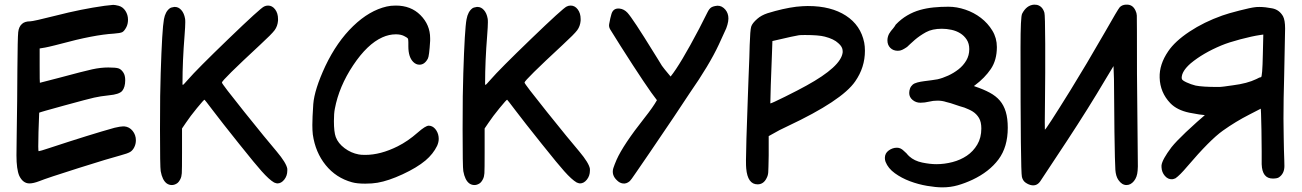

<svg xmlns="http://www.w3.org/2000/svg" viewBox="-20 -843 5614 828"><path d="M151 -559Q151 -486 152 -486Q154 -486 237 -508Q341 -536 377.5 -544Q414 -552 447 -552Q480 -552 491.5 -548Q503 -544 512 -530Q520 -518 520 -497Q520 -467 507 -451Q494 -436 450 -432Q412 -428 386 -422Q363 -417 257 -388Q151 -359 149 -357Q147 -319 146 -274Q145 -244 145 -211Q145 -191 147 -191Q152 -191 194 -205Q370 -263 474 -292Q500 -298 511 -298H516Q538 -296 552 -278.5Q566 -261 566 -238Q566 -222 559 -208Q552 -194 541 -187.5Q530 -181 500 -173Q454 -161 318 -118Q182 -75 150 -62Q124 -52 107 -52Q79 -52 63 -85Q51 -113 51 -173Q51 -222 52 -260Q53 -299 54 -408Q55 -517 55 -546Q56 -680 58.5 -704Q61 -728 75 -740Q87 -751 110 -751Q123 -751 222 -776Q331 -804 431 -818Q467 -822 468 -822Q476 -822 492 -818Q510 -813 521 -796Q532 -779 532 -758Q532 -740 525 -726Q516 -709 507.5 -704.5Q499 -700 471 -698Q385 -693 238 -653Q231 -651 216.5 -647.5Q202 -644 191.5 -641.5Q181 -639 175 -638L151 -634Z M765 -187Q765 -111 764 -96Q763 -81 758 -71Q751 -57 743 -52Q732 -45 721 -45Q709 -45 699 -52Q680 -66 673 -105Q670 -122 670 -286Q670 -449 673 -527Q679 -718 687 -760Q693 -793 712 -807Q717 -811 731 -813H735Q750 -813 762 -799.5Q774 -786 778 -763Q779 -759 779 -747Q779 -730 776 -691Q767 -579 767 -485V-480Q767 -477 769 -477Q771 -477 791 -500Q828 -543 965.5 -675.5Q1103 -808 1119 -815Q1127 -819 1136 -819Q1154 -819 1166.5 -802.5Q1179 -786 1179 -761V-754Q1177 -730 1164.5 -713Q1152 -696 1101 -649Q937 -497 937 -487Q937 -481 1034 -360Q1131 -239 1173 -190Q1215 -140 1219 -115V-107Q1219 -85 1206 -68.5Q1193 -52 1176 -52Q1172 -52 1162 -56Q1141 -68 1108 -105Q1086 -129 1010 -224Q934 -319 897 -368Q863 -413 862 -413Q859 -413 829.5 -377Q800 -341 782 -314L765 -289Z M1741 -661Q1741 -674 1738.5 -677.5Q1736 -681 1722 -688Q1708 -695 1687 -695Q1658 -695 1629 -682Q1564 -653 1503 -561.5Q1442 -470 1424 -374Q1420 -354 1420 -321Q1420 -274 1428 -252Q1438 -225 1466 -204Q1494 -183 1527 -177Q1536 -175 1555 -175Q1621 -175 1695 -212Q1739 -234 1781 -271Q1815 -301 1829 -301Q1834 -301 1837 -300Q1852 -296 1862 -280Q1872 -264 1872 -244Q1872 -230 1865 -214Q1848 -179 1815 -151Q1778 -120 1716.5 -91.5Q1655 -63 1608 -55Q1585 -51 1555 -51Q1519 -51 1498 -57Q1429 -76 1384.5 -131Q1340 -186 1329 -263Q1327 -281 1327 -304Q1327 -334 1331 -394Q1336 -457 1383 -558Q1433 -663 1503 -730.5Q1573 -798 1648 -815Q1665 -819 1687 -819Q1752 -819 1793 -778Q1835 -736 1835 -678V-667Q1831 -600 1825 -590Q1811 -564 1789 -564Q1774 -564 1762 -576Q1741 -597 1741 -643Z M2070 -187Q2070 -111 2069 -96Q2068 -81 2063 -71Q2056 -57 2048 -52Q2037 -45 2026 -45Q2014 -45 2004 -52Q1985 -66 1978 -105Q1975 -122 1975 -286Q1975 -449 1978 -527Q1984 -718 1992 -760Q1998 -793 2017 -807Q2022 -811 2036 -813H2040Q2055 -813 2067 -799.5Q2079 -786 2083 -763Q2084 -759 2084 -747Q2084 -730 2081 -691Q2072 -579 2072 -485V-480Q2072 -477 2074 -477Q2076 -477 2096 -500Q2133 -543 2270.5 -675.5Q2408 -808 2424 -815Q2432 -819 2441 -819Q2459 -819 2471.5 -802.5Q2484 -786 2484 -761V-754Q2482 -730 2469.5 -713Q2457 -696 2406 -649Q2242 -497 2242 -487Q2242 -481 2339 -360Q2436 -239 2478 -190Q2520 -140 2524 -115V-107Q2524 -85 2511 -68.5Q2498 -52 2481 -52Q2477 -52 2467 -56Q2446 -68 2413 -105Q2391 -129 2315 -224Q2239 -319 2202 -368Q2168 -413 2167 -413Q2164 -413 2134.5 -377Q2105 -341 2087 -314L2070 -289Z M2641 -65Q2616 -88 2625 -118Q2630 -133 2639 -154Q2668 -219 2759 -334Q2797 -382 2813 -411Q2773 -461 2656 -645Q2618 -705 2611 -717Q2605 -728 2607 -739Q2612 -767 2617 -783Q2625 -809 2652 -806Q2671 -804 2686 -788Q2709 -763 2799 -617Q2807 -605 2818 -586.5Q2829 -568 2834.5 -559.5Q2840 -551 2872 -513Q2914 -565 2995 -719Q3021 -769 3030 -788Q3039 -807 3049 -812Q3054 -815 3064 -817Q3085 -822 3101 -808.5Q3117 -795 3120.5 -774Q3124 -753 3112 -721Q3107 -709 3080 -651Q3039 -563 2954 -441Q2902 -361 2782 -185Q2744 -129 2723 -99Q2700 -65 2696 -62Q2681 -49 2665 -52Q2652 -54 2641 -65Z M3295 -173Q3294 -113 3293 -99.5Q3292 -86 3286 -75Q3273 -48 3247 -48Q3204 -48 3198 -117Q3197 -126 3197 -152Q3197 -205 3205 -422Q3206 -452 3208 -505.5Q3210 -559 3211.5 -594.5Q3213 -630 3213 -648Q3215 -713 3219.5 -728Q3224 -743 3246 -762Q3263 -777 3290 -786Q3358 -807 3414 -814Q3444 -817 3462 -817H3465Q3564 -817 3628 -775.5Q3692 -734 3707 -659Q3710 -643 3710 -624Q3710 -552 3668 -492Q3611 -409 3377 -299Q3338 -281 3313 -266L3295 -256ZM3302 -397Q3307 -397 3365.5 -426Q3424 -455 3458 -474Q3607 -556 3614 -617V-623Q3614 -641 3595 -657Q3576 -675 3537 -685Q3511 -692 3452 -692Q3431 -692 3425 -691Q3414 -690 3311 -666L3309 -609Q3306 -526 3304 -476Z M4180 -472 4185 -470Q4221 -458 4248 -443.5Q4275 -429 4292 -409Q4309 -389 4317.5 -360.5Q4326 -332 4326 -292Q4326 -209 4286 -155.5Q4246 -102 4174 -68Q4142 -53 4110.5 -44Q4079 -35 4044 -35Q4016 -35 3978 -41.5Q3940 -48 3904 -61.5Q3868 -75 3839 -96Q3810 -117 3799 -145Q3796 -153 3796 -162Q3796 -182 3812.5 -194Q3829 -206 3848 -206Q3864 -206 3877 -193Q3881 -190 3889 -182Q3892 -178 3895 -175Q3898 -172 3901 -169Q3923 -149 3957 -142Q3991 -135 4018 -135Q4053 -135 4087.5 -144Q4122 -153 4149.5 -171.5Q4177 -190 4194.5 -219.5Q4212 -249 4212 -289Q4212 -317 4202 -334Q4192 -351 4175 -362Q4167 -367 4158 -371Q4149 -375 4139 -379Q4129 -382 4119 -385Q4109 -388 4098 -392Q4089 -395 4080 -398Q4071 -401 4061 -403Q4043 -409 4023 -409Q4004 -409 3986 -404.5Q3968 -400 3949 -400Q3930 -400 3915.5 -412Q3901 -424 3901 -442Q3901 -452 3904.5 -461.5Q3908 -471 3916 -478Q3923 -484 3936.5 -487.5Q3950 -491 3966 -493Q3982 -495 3997 -497Q4012 -499 4023 -501Q4045 -506 4069 -517Q4093 -528 4113.5 -544Q4134 -560 4147 -582Q4160 -604 4160 -631Q4160 -655 4149 -672Q4138 -689 4121 -699.5Q4104 -710 4083 -714.5Q4062 -719 4042 -719Q4000 -719 3973 -704Q3946 -689 3925 -671Q3920 -666 3915 -662Q3910 -658 3905 -653Q3900 -649 3896.5 -645Q3893 -641 3888 -638Q3879 -632 3870.5 -628Q3862 -624 3852 -624Q3832 -624 3819.5 -636.5Q3807 -649 3807 -669Q3807 -683 3814 -697Q3816 -700 3818 -703Q3820 -706 3822 -709Q3824 -712 3827 -715Q3830 -718 3832 -721Q3834 -723 3835 -725Q3836 -727 3838 -729Q3840 -731 3840.5 -733Q3841 -735 3843 -737Q3866 -761 3892.5 -776.5Q3919 -792 3947.5 -800Q3976 -808 4006.5 -811Q4037 -814 4070 -814Q4106 -814 4143 -801.5Q4180 -789 4210 -766Q4240 -743 4259.5 -711Q4279 -679 4279 -640Q4279 -584 4253 -545.5Q4227 -507 4184 -475Z M4887 -125Q4887 -149 4886 -234Q4882 -579 4883 -710Q4883 -765 4882.5 -776Q4882 -787 4877 -797Q4865 -824 4838 -823H4835Q4819 -822 4809 -812Q4801 -803 4746 -706Q4662 -560 4597 -455Q4489 -281 4486 -284Q4485 -285 4486.5 -406.5Q4488 -528 4487.5 -654Q4487 -780 4484 -788Q4476 -816 4452 -822Q4444 -823 4440 -823Q4407 -821 4388 -784Q4381 -772 4381 -638Q4381 -103 4387 -80Q4391 -64 4402 -56Q4416 -46 4430 -44Q4452 -41 4466 -61Q4485 -89 4580 -233.5Q4675 -378 4747 -500L4782 -558L4784 -502Q4785 -401 4786 -275Q4788 -138 4790 -110.5Q4792 -83 4803 -67Q4818 -45 4838 -45Q4856 -45 4870 -62Q4884 -79 4886 -107Z M5421 -135Q5423 -73 5469 -73Q5487 -73 5495 -78Q5519 -94 5519 -127Q5519 -133 5518.5 -151Q5518 -169 5517 -197Q5516 -225 5516 -250Q5516 -261 5515.5 -288.5Q5515 -316 5515 -332Q5515 -415 5518 -517Q5522 -701 5522 -720Q5522 -756 5513 -773Q5497 -801 5466.5 -807Q5436 -813 5411 -813Q5399 -813 5393 -812Q5374 -810 5325 -797.5Q5276 -785 5251 -776Q5172 -748 5109.5 -706.5Q5047 -665 5018 -622Q4979 -565 4981 -508Q4983 -444 5027 -398Q5056 -368 5109 -357Q5197 -339 5252 -345Q5329 -353 5372 -365Q5415 -377 5417 -377Q5418 -377 5420 -283L5421 -191ZM5428 -694 5426 -608Q5424 -510 5418 -510Q5412 -510 5398 -502Q5359 -483 5296 -475Q5288 -474 5277.5 -472.5Q5267 -471 5260 -470Q5253 -469 5251 -469Q5246 -468 5229 -468Q5166 -468 5136 -474Q5116 -479 5097.5 -487.5Q5079 -496 5077 -502Q5076 -504 5076 -507Q5076 -536 5115 -570Q5168 -614 5247 -647Q5278 -660 5329 -673.5Q5380 -687 5414 -692ZM5451 -462Q5381 -487 5371 -485Q5329 -478 5200.5 -368Q5072 -258 5032 -208Q4992 -155 4989 -130V-122Q4990 -100 5003.5 -84.5Q5017 -69 5035 -70Q5039 -70 5049 -74Q5068 -87 5100 -125Q5198 -240 5253.5 -279.5Q5309 -319 5368 -349Q5445 -390 5453 -390Q5449 -427 5451 -462Z"/></svg>

Font: Chanighter Handwriting Cyr
Style: Regular
Weight: 400
Designer: Sin Chanighter
Version: Version 001.001